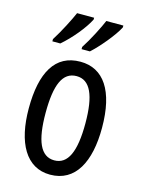

<svg xmlns="http://www.w3.org/2000/svg" viewBox="-117 -835 680 914"><g transform="rotate(15 222.5 -378.0)"><path d="M375 -757V-766H291C279 -736 241 -661 212 -617V-606H253C291 -640 353 -713 375 -757ZM231 -757V-766H147C133 -733 98 -664 68 -617V-606H107C155 -647 208 -711 231 -757ZM403 -269C403 -452 337 -547 223 -547C99 -547 42 -446 42 -269C42 -101 102 10 221 10C346 10 403 -102 403 -269ZM125 -269C125 -407 154 -476 223 -476C290 -476 321 -407 321 -269C321 -130 290 -61 223 -61C155 -61 125 -132 125 -269Z"/></g></svg>

Font: Noto Sans Gurmukhi UI ExtraCondensed
Style: Regular
Weight: 400
Width: 2
Designer: Jelle Bosma - Monotype Design Team
Foundry: Monotype Imaging Inc.
Version: Version 2.004